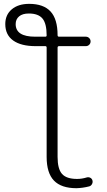

<svg xmlns="http://www.w3.org/2000/svg" viewBox="-20 -784 564 1011"><path d="M218.8 -590.8Q225.6 -590.8 225.6 -597.7Q225.6 -660.2 203.6 -686.5Q181.6 -712.9 131.8 -712.9Q98.6 -712.9 80.6 -697.8Q62.5 -682.6 62.5 -657.2Q62.5 -590.8 165 -590.8Q166 -590.8 168 -590.8ZM283.2 42Q283.2 105.5 306.6 131.8Q330.1 158.2 385.7 158.2Q411.1 158.2 436.5 150.4Q446.3 147.5 455.1 151.9Q463.9 156.2 466.8 166Q467.8 168.9 467.8 172.9Q467.8 178.7 464.8 184.6Q460 194.3 450.2 197.3Q416 206.1 382.8 207Q302.7 207 264.2 167Q225.6 127 225.6 42V-533.2Q225.6 -541 218.8 -541H168Q90.8 -541 49.3 -570.8Q7.8 -600.6 7.8 -657.2Q7.8 -706.1 42 -734.9Q76.2 -763.7 133.8 -763.7Q209 -763.7 246.1 -723.6Q283.2 -683.6 283.2 -598.6Q283.2 -590.8 291 -590.8H431.6Q442.4 -590.8 449.7 -583.5Q457 -576.2 457 -565.9Q457 -555.7 449.7 -548.3Q442.4 -541 431.6 -541H291Q283.2 -541 283.2 -533.2Z"/></svg>

Font: Gen Jyuu Gothic P Light
Style: Regular
Weight: 200
Designer: [Source Han Sans]
Ryoko NISHIZUKA  (kana & ideographs); Paul D. Hunt (Latin, Greek & Cyrillic); Wenlong ZHANG  (bopomofo
Version: Version 1.002.20150607